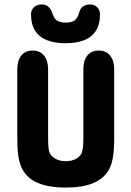

<svg xmlns="http://www.w3.org/2000/svg" viewBox="-20 -835 593 866"><path d="M495 -215V-522Q495 -562 476.5 -584.5Q458 -607 425 -607Q392 -607 374 -584.5Q356 -562 356 -522V-211Q356 -186 354 -170.5Q352 -155 349 -146Q341 -128 322 -118Q303 -108 276 -108Q252 -108 234 -117Q216 -126 206 -141Q201 -150 199 -166Q197 -182 197 -211V-522Q197 -562 178.5 -584.5Q160 -607 127 -607Q94 -607 76 -584.5Q58 -562 58 -522V-215Q58 -166 62 -136Q66 -106 75 -84Q95 -36 145 -12.5Q195 11 276 11Q352 11 400 -9Q448 -29 471 -69Q484 -93 489.5 -126.5Q495 -160 495 -215ZM337 -778Q330 -753 316.5 -743Q303 -733 276 -733Q251 -733 237.5 -742Q224 -751 217 -773Q204 -815 168 -815Q147 -815 133.5 -802.5Q120 -790 120 -771Q120 -723 140 -694Q160 -665 195 -652.5Q230 -640 276 -640Q322 -640 356.5 -652.5Q391 -665 411 -694Q431 -723 431 -771Q431 -789 418.5 -802Q406 -815 388 -815Q346 -815 337 -778Z"/></svg>

Font: Beiruti ExtraBold
Style: Regular
Weight: 800
Designer: Arlette Boutros
Foundry: Boutros
Version: Version 1.41